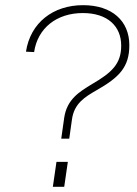

<svg xmlns="http://www.w3.org/2000/svg" viewBox="-20 -723 530 743"><path d="M228.5 -267.5 217 -186.5H248L258.5 -261C267 -322.5 308 -347.5 354 -374C441 -423.5 480.5 -463 480.5 -548C480.5 -642.5 413 -703 301.5 -703C185.5 -703 97.5 -635 80.5 -523L112 -521.5C125.5 -613.5 198.5 -672.5 300.5 -672.5C396.5 -672.5 449 -621.5 449 -546.5C449 -476.5 413.5 -442.5 336 -397.5C287.5 -368 239 -339 228.5 -267.5ZM184.5 0H228.5L242.5 -96.5H198.5Z"/></svg>

Font: HK Grotesk ExtraLight
Style: Italic
Weight: 200
Italic angle: -16°
Designer: Alfredo Marco Pradil
Foundry: Hanken Design Co.
Version: Version 3.001;FEAKit 1.0